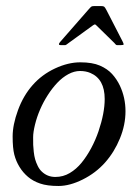

<svg xmlns="http://www.w3.org/2000/svg" viewBox="-20 -607 459 638"><path d="M181.9 -457Q176 -457 176 -459.6Q176 -462.2 177 -463.7Q178 -465.3 179.6 -467.2Q181.2 -469 181.9 -470L272.9 -574Q281.2 -583.7 283.9 -585.3Q286.6 -586.9 294.9 -586.9H314.9Q323 -586.9 325.9 -585Q328.9 -583 334 -573L387 -470Q390.9 -462.2 390.9 -459.6Q390.9 -457 381.1 -457H368.9Q366 -457 363.6 -460Q361.3 -462.9 360.1 -464.1L300 -522.9Q297.1 -525.9 295.4 -525.9Q293.7 -525.9 289.1 -522.9L208 -464.1Q199.2 -457 197 -457ZM378.4 -322.3Q397 -282.5 397 -237.3Q397 -192.1 378.5 -147Q360.1 -101.8 329.2 -67Q298.3 -32.2 255 -10.6Q211.7 11 174.3 11Q137 11 113.4 2.9Q89.8 -5.1 73.1 -19.3Q56.4 -33.4 44.8 -52.4Q33.2 -71.3 27.6 -92.9Q22 -114.5 22 -153.4Q22 -192.4 39.7 -240.7Q57.4 -289.1 88.3 -324.1Q119.1 -359.1 162.7 -379.5Q206.3 -399.9 246.7 -399.9Q287.1 -399.9 312 -389Q336.9 -378.2 352.4 -361.2Q367.9 -344.2 378.4 -322.3ZM119.1 -36.6Q137.7 -19 163.8 -19Q189.9 -19 211.8 -32Q233.6 -44.9 251 -66.2Q268.3 -87.4 283 -114.7Q297.6 -142.1 307.4 -170.9Q327.9 -231.4 327.9 -278.1Q327.9 -344.2 280.5 -364.5Q265.1 -371.1 245.8 -371.1Q226.6 -371.1 207 -360.5Q187.5 -349.9 170.7 -332.2Q153.8 -314.5 138.8 -291.1Q123.8 -267.8 113.2 -243Q102.5 -218.3 96.3 -192.9Q90.1 -167.5 90.1 -150.8Q90.1 -134 90.3 -125.2Q90.6 -116.5 92.2 -102.3Q93.8 -88.1 96.7 -77.9Q99.6 -67.6 105.3 -55.8Q111.1 -43.9 119.1 -36.6Z"/></svg>

Font: Fanwood Text
Style: Italic
Weight: 400
Italic angle: -9°
Version: Version 1.101